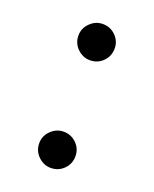

<svg xmlns="http://www.w3.org/2000/svg" viewBox="-94 -501 452 563"><g transform="rotate(20 131.5 -219.5)"><path d="M131 -331Q109 -331 92 -347.5Q75 -364 75 -388Q75 -411 92 -427.5Q109 -444 131 -444Q155 -444 171.5 -427.5Q188 -411 188 -388Q188 -364 171.5 -347.5Q155 -331 131 -331ZM131 5Q109 5 92 -11.5Q75 -28 75 -52Q75 -75 92 -91.5Q109 -108 131 -108Q155 -108 171.5 -91.5Q188 -75 188 -52Q188 -28 171.5 -11.5Q155 5 131 5Z"/></g></svg>

Font: TikTok Sans Light
Style: Regular
Weight: 300
Version: Version 4.000